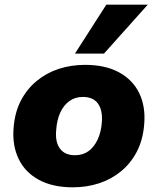

<svg xmlns="http://www.w3.org/2000/svg" viewBox="-20 -789 674 820"><path d="M291 11Q205 11 146 -21Q87 -53 59.5 -110.5Q32 -168 38 -242Q43 -309 69 -359Q95 -409 137 -443.5Q179 -478 231.5 -495Q284 -512 343 -512Q430 -512 488.5 -480Q547 -448 574.5 -391.5Q602 -335 596 -260Q591 -193 565 -142.5Q539 -92 497 -57.5Q455 -23 402.5 -6Q350 11 291 11ZM300 -126Q334 -126 358 -143.5Q382 -161 397 -193Q412 -225 415 -267Q419 -318 398.5 -346.5Q378 -375 334 -375Q301 -375 276.5 -357.5Q252 -340 237.5 -308.5Q223 -277 220 -234Q215 -183 236 -154.5Q257 -126 300 -126ZM300 -560 434 -769H611L424 -560Z"/></svg>

Font: Nunito Sans 9pt Black
Style: Italic
Weight: 900
Italic angle: -9°
Version: Version 3.101;gftools[0.9.27]